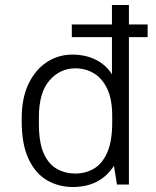

<svg xmlns="http://www.w3.org/2000/svg" viewBox="-20 -740 626 770"><path d="M272 10Q216 10 169.5 -16.5Q123 -43 95 -101.5Q67 -160 67 -254V-265Q67 -347 94.5 -404Q122 -461 168 -491Q214 -521 270 -521Q324 -521 365 -500Q406 -479 429 -442V-720H497V0H449L437 -75Q410 -33 368.5 -11.5Q327 10 272 10ZM282 -44Q322 -44 355.5 -63Q389 -82 409.5 -127Q430 -172 430 -249V-275Q430 -342 410 -384Q390 -426 356.5 -446Q323 -466 282 -466Q221 -466 178.5 -417.5Q136 -369 136 -270V-244Q136 -168 155.5 -124.5Q175 -81 208.5 -62.5Q242 -44 282 -44ZM268 -591V-642H572V-591Z"/></svg>

Font: Chivo Medium ExtraLight
Style: Regular
Weight: 250
Version: Version 2.002